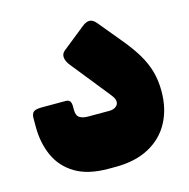

<svg xmlns="http://www.w3.org/2000/svg" viewBox="-93 -691 781 792"><g transform="rotate(-15 297.0 -295.0)"><path d="M275 10Q188 10 134 -22.5Q80 -55 55 -110.5Q30 -166 30 -235V-272Q30 -290 39 -298Q48 -306 75 -306H176Q189 -306 194.5 -299Q200 -292 200 -276V-262Q200 -237 213.5 -228.5Q227 -220 249 -220H340Q357 -220 368 -228Q379 -236 379 -249Q379 -257 375 -264.5Q371 -272 363 -282L231 -447Q217 -465 215.5 -481Q214 -497 227 -508L326 -587Q342 -600 356.5 -600Q371 -600 386 -582L462 -490Q500 -445 523.5 -406Q547 -367 558 -328Q569 -289 569 -243Q569 -168 538.5 -111Q508 -54 449 -22Q390 10 305 10Z"/></g></svg>

Font: Rubik Black
Style: Italic
Weight: 900
Italic angle: -12°
Designer: Hubert and Fischer
Foundry: Hubert and Fischer
Version: Version 2.300;gftools[0.9.30]